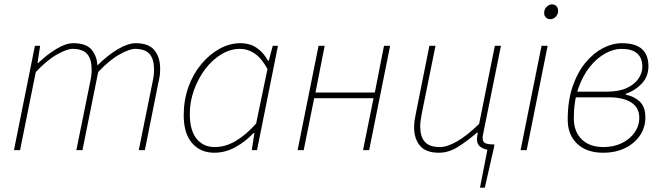

<svg xmlns="http://www.w3.org/2000/svg" viewBox="-20 -688 3026 880"><path d="M44 0 140 -478H164L152 -400H156Q197 -439 239.5 -464.5Q282 -490 316 -490Q376 -490 400.5 -459.5Q425 -429 426 -388Q477 -438 522.5 -464Q568 -490 602 -490Q662 -490 688 -457.5Q714 -425 714 -374Q714 -356 712.5 -343.5Q711 -331 706 -310L644 0H616L678 -306Q683 -329 684.5 -342Q686 -355 686 -370Q686 -417 665.5 -440.5Q645 -464 598 -464Q574 -464 528.5 -439Q483 -414 430 -358L358 0H330L392 -306Q397 -329 398.5 -342Q400 -355 400 -370Q400 -417 379.5 -440.5Q359 -464 312 -464Q288 -464 242.5 -439Q197 -414 144 -358L72 0Z M962 12Q899 12 860.5 -32Q822 -76 822 -160Q822 -229 843.5 -289Q865 -349 902.5 -394Q940 -439 986.5 -464.5Q1033 -490 1082 -490Q1126 -490 1157.5 -468Q1189 -446 1208 -410H1212L1230 -478H1254L1158 0H1134L1146 -78H1142Q1105 -39 1059 -13.5Q1013 12 962 12ZM964 -14Q1014 -14 1061.5 -42.5Q1109 -71 1154 -122L1206 -372Q1178 -422 1147 -443Q1116 -464 1080 -464Q1035 -464 993.5 -438.5Q952 -413 920 -370.5Q888 -328 869 -275Q850 -222 850 -166Q850 -90 881 -52Q912 -14 964 -14Z M1344 0 1440 -478H1468L1426 -264H1698L1740 -478H1768L1672 0H1644L1692 -238H1420L1372 0Z M2180 172 2214 -2Q2195 -5 2180.5 -16Q2166 -27 2166 -52Q2166 -58 2167.5 -65.5Q2169 -73 2170 -80H2166Q2121 -41 2078.5 -14.5Q2036 12 1992 12Q1931 12 1904.5 -20.5Q1878 -53 1878 -104Q1878 -122 1880 -134.5Q1882 -147 1886 -168L1948 -478H1976L1914 -172Q1910 -150 1908 -136.5Q1906 -123 1906 -108Q1906 -62 1927 -38Q1948 -14 1996 -14Q2029 -14 2074 -39.5Q2119 -65 2176 -120L2248 -478H2276L2194 -72Q2193 -68 2192.5 -64.5Q2192 -61 2192 -56Q2192 -38 2203.5 -32Q2215 -26 2246 -26L2244 -12L2202 172Z M2366 0 2462 -478H2490L2394 0ZM2502 -600Q2490 -600 2482 -608Q2474 -616 2474 -628Q2474 -646 2485.5 -657Q2497 -668 2510 -668Q2522 -668 2530 -660Q2538 -652 2538 -638Q2538 -622 2527 -611Q2516 -600 2502 -600Z M2744 12Q2669 12 2625.5 -29Q2582 -70 2582 -140Q2582 -226 2604.5 -291.5Q2627 -357 2663.5 -401Q2700 -445 2743.5 -467.5Q2787 -490 2830 -490Q2892 -490 2922 -463.5Q2952 -437 2952 -384Q2952 -337 2921 -304.5Q2890 -272 2848 -258V-254Q2886 -247 2912 -222.5Q2938 -198 2938 -150Q2938 -105 2914 -68.5Q2890 -32 2846.5 -10Q2803 12 2744 12ZM2746 -14Q2793 -14 2830 -32Q2867 -50 2888.5 -80.5Q2910 -111 2910 -148Q2910 -195 2873 -218.5Q2836 -242 2771 -242H2605L2610 -268H2762Q2817 -268 2852.5 -284.5Q2888 -301 2906 -327Q2924 -353 2924 -382Q2924 -464 2828 -464Q2793 -464 2755 -443.5Q2717 -423 2684 -382.5Q2651 -342 2630.5 -282.5Q2610 -223 2610 -146Q2610 -85 2646 -49.5Q2682 -14 2746 -14Z"/></svg>

Font: Source Sans Variable
Style: Italic
Weight: 200
Italic angle: -11°
Designer: Paul D. Hunt
Foundry: Adobe Systems Incorporated
Version: Version 3.006;hotconv 1.0.111;makeotfexe 2.5.65597